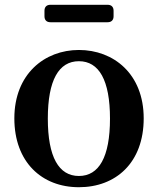

<svg xmlns="http://www.w3.org/2000/svg" viewBox="-20 -760 661 803"><path d="M310 23C464 23 581 -79 581 -265C581 -451 455 -551 310 -551C166 -551 40 -450 40 -265C40 -82 155 23 310 23ZM191 -667H430C446 -667 455 -676 455 -692V-715C455 -731 446 -740 430 -740H191C175 -740 166 -731 166 -715V-692C166 -676 175 -667 191 -667ZM180 -264C180 -425 226 -504 310 -504C394 -504 440 -425 440 -264C440 -103 394 -24 310 -24C226 -24 180 -103 180 -264Z"/></svg>

Font: 寒蝉锦书宋Pro Soft
Style: Regular
Weight: 700
Designer: 寒蝉锦书宋{Warren} 思源宋体{Ryoko NISHIZUKA 西塚涼子 (kana & ideographs); Frank Grießhammer (Latin, Greek & Cyrillic); Wenlong ZHANG 
Foundry: Adobe & ChillType
Version: Version 2.000;Glyphs 3.1.1 (3135)